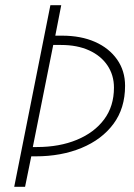

<svg xmlns="http://www.w3.org/2000/svg" viewBox="-20 -701 520 743"><path d="M35 22 175 -681H217L194 -563H220Q293 -563 347.5 -539Q402 -515 433 -471Q464 -427 464 -369Q464 -282 419 -221.5Q374 -161 295.5 -128.5Q217 -96 118 -96H101L77 22ZM107 -132H123Q210 -132 277.5 -160Q345 -188 383 -239Q421 -290 421 -362Q421 -410 396 -447.5Q371 -485 325 -506Q279 -527 216 -527H186Z"/></svg>

Font: Source Sans 3 Light
Style: Italic
Weight: 300
Italic angle: -11°
Designer: Paul D. Hunt
Foundry: Adobe
Version: Version 3.046;hotconv 1.0.118;makeotfexe 2.5.65603